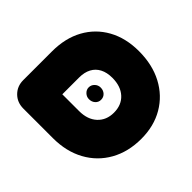

<svg xmlns="http://www.w3.org/2000/svg" viewBox="-151 -749 938 938"><g transform="rotate(-45 317.5 -280.5)"><path d="M326 25Q236 25 167.5 -13.5Q99 -52 61 -121.5Q23 -191 23 -283V-487Q23 -530 51 -558Q79 -586 121 -586H319Q411 -586 478.5 -549Q546 -512 583.5 -444.5Q621 -377 621 -286Q621 -193 584 -123Q547 -53 480.5 -14Q414 25 326 25ZM322 -160Q375 -160 406 -194Q437 -228 437 -286Q437 -323 423.5 -349Q410 -375 384.5 -388.5Q359 -402 323 -402H207V-286Q207 -228 238.5 -194Q270 -160 322 -160ZM322 -249Q305 -249 293.5 -261.5Q282 -274 282 -293Q282 -310 294 -322.5Q306 -335 322 -335Q339 -335 351 -322.5Q363 -310 363 -293Q363 -274 351.5 -261.5Q340 -249 322 -249Z"/></g></svg>

Font: Fredoka
Style: Bold
Weight: 700
Designer: Ben Nathan
Foundry: Milena B. Brandão, Ben Nathan
Version: Version 2.001